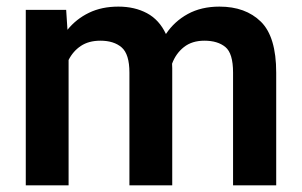

<svg xmlns="http://www.w3.org/2000/svg" viewBox="-20 -558 909 578"><path d="M282.2 -435.5Q247.1 -435.5 223.4 -419.7Q199.7 -403.8 186.5 -377.4V0H57.6V-528.3H179.2L183.1 -468.3Q209.5 -501 247.8 -519.5Q286.1 -538.1 336.4 -538.1Q385.3 -538.1 422.4 -518.3Q459.5 -498.5 479.5 -455.6Q504.9 -493.7 545.4 -515.9Q585.9 -538.1 640.6 -538.1Q719.2 -538.1 765.4 -492.7Q811.5 -447.3 811.5 -339.4V0H681.6V-339.8Q681.6 -397.5 658.4 -416.5Q635.3 -435.5 595.2 -435.5Q558.1 -435.5 533.7 -416.3Q509.3 -397 498 -366.2Q498.5 -359.4 498.5 -352.5V0H369.6V-339.4Q369.6 -395 346.2 -415.3Q322.8 -435.5 282.2 -435.5Z"/></svg>

Font: Vazirmatn UI FD SemiBold
Style: Regular
Weight: 600
Designer: Saber Rastikerdar
Foundry: Saber Rastikerdar
Version: Version 33.003